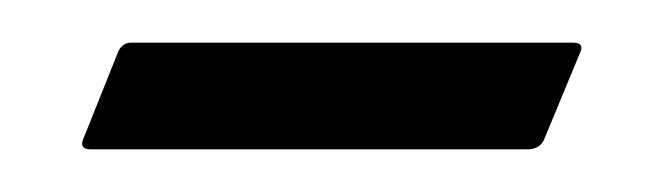

<svg xmlns="http://www.w3.org/2000/svg" viewBox="-20 -288 303 90"><path d="M248.5 -268Q254 -268 252 -263.5L235 -222.5Q233 -218 227 -218H22.5Q16.5 -218 19.5 -224L35.5 -264Q37.5 -268 41.5 -268Z"/></svg>

Font: Fraunces 144pt S000
Style: Italic
Weight: 400
Italic angle: -16°
Version: Version 1.000; ttfautohint (v1.8.3)